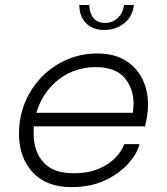

<svg xmlns="http://www.w3.org/2000/svg" viewBox="-20 -758 684 788"><path d="M552.5 -166.5Q543 -127.5 506.8 -86.8Q470.5 -46 411.2 -18Q352 10 273 10Q170.5 10 114.2 -50.8Q58 -111.5 58 -208.5Q58 -278 82.8 -337.8Q107.5 -397.5 151.8 -442.8Q196 -488 254.5 -513.2Q313 -538.5 380 -538.5Q447 -538.5 493.2 -510.8Q539.5 -483 563.5 -435.5Q587.5 -388 587.5 -328.5Q587.5 -307.5 584 -282.5Q580.5 -257.5 575 -239.5H119Q118 -225.5 118 -210.5Q118 -137 158 -92Q198 -47 282 -47Q344.5 -47 388 -66.5Q431.5 -86 456.8 -114Q482 -142 490 -166.5ZM374 -482.5Q313.5 -482.5 264 -458.5Q214.5 -434.5 179.8 -392Q145 -349.5 129.5 -295H525Q528 -313 528 -333.5Q528 -395.5 490.5 -439Q453 -482.5 374 -482.5ZM305.5 -737.5H346.5Q346.5 -706 362.8 -685Q379 -664 411 -664Q443 -664 464.2 -685Q485.5 -706 489 -737.5H529.5Q524.5 -690.5 490 -662.8Q455.5 -635 408 -635Q361 -635 333.2 -662.8Q305.5 -690.5 305.5 -737.5Z"/></svg>

Font: Epilogue Light
Style: Italic
Weight: 300
Italic angle: -12°
Designer: Tyler Finck
Foundry: Etcetera Type Co
Version: Version 2.111; ttfautohint (v1.8.3)